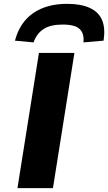

<svg xmlns="http://www.w3.org/2000/svg" viewBox="-20 -981 564 1001"><path d="M71 0 183 -705H368L256 0ZM155 -760 58 -769Q83 -864 153 -912.5Q223 -961 330 -961Q402 -961 448.5 -939.5Q495 -918 512.5 -875.5Q530 -833 520 -769L415 -760Q420 -805 396 -829Q372 -853 307 -853Q243 -853 207 -829.5Q171 -806 155 -760Z"/></svg>

Font: Nunito Sans 7pt Expanded ExtraBold
Style: Italic
Weight: 800
Width: 7
Italic angle: -9°
Designer: Vernon Adams
Foundry: Vernon Adams
Version: Version 3.101;gftools[0.9.27]